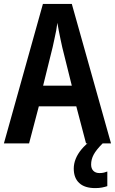

<svg xmlns="http://www.w3.org/2000/svg" viewBox="-20 -735 590 984"><path d="M421 0 371 -190H179L129 0H0L200 -715H348L549 0ZM299 -493Q295 -512 290 -534.5Q285 -557 281 -579Q277 -601 274 -618Q272 -600 268 -578.5Q264 -557 259 -535.5Q254 -514 250 -494L201 -296H348ZM447 108Q447 129 458.5 140.5Q470 152 490 152Q503 152 513 149.5Q523 147 530 144V219Q518 223 503 226Q488 229 468 229Q414 229 386 203Q358 177 358 129Q358 104 368 79Q378 54 398 30Q418 6 447 -15L506 0Q473 33 460 57.5Q447 82 447 108Z"/></svg>

Font: Noto Sans Khmer Condensed SemiBold
Style: Regular
Weight: 600
Width: 3
Designer: Danh Hong and the Monotype Design Team
Foundry: Monotype Imaging Inc.
Version: Version 2.004